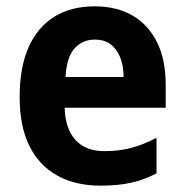

<svg xmlns="http://www.w3.org/2000/svg" viewBox="-20 -576 582 606"><path d="M278 -556Q349 -556 399 -526.5Q449 -497 476 -442Q503 -387 503 -308V-236H184Q186 -170 218 -134.5Q250 -99 309 -99Q355 -99 393.5 -109Q432 -119 474 -141V-29Q437 -9 395 0.5Q353 10 298 10Q218 10 160.5 -22Q103 -54 72.5 -116Q42 -178 42 -269Q42 -364 70.5 -427.5Q99 -491 152 -523.5Q205 -556 278 -556ZM279 -451Q240 -451 215 -423Q190 -395 187 -333H370Q370 -368 359.5 -394.5Q349 -421 329.5 -436Q310 -451 279 -451Z"/></svg>

Font: Noto Sans Thai SemiCondensed
Style: Bold
Weight: 700
Width: 4
Designer: Monotype Design Team
Foundry: Monotype Imaging Inc.
Version: Version 2.001